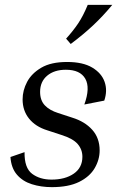

<svg xmlns="http://www.w3.org/2000/svg" viewBox="-20 -760 498 790"><path d="M193 10Q149 10 111 -2Q73 -14 49.5 -41.5Q26 -69 23 -114L81 -134Q80 -69 112 -45Q144 -21 192 -21Q248 -21 283.5 -45.5Q319 -70 319 -115Q319 -145 299.5 -167.5Q280 -190 232 -205L174 -224Q126 -239 99.5 -272Q73 -305 73 -351Q73 -388 91.5 -423Q110 -458 150 -481.5Q190 -505 256 -505Q321 -505 359.5 -482Q398 -459 410.5 -423Q423 -387 409 -346L327 -330Q352 -399 331 -436Q310 -473 251 -473Q203 -473 174 -448.5Q145 -424 145 -382Q145 -347 164.5 -326.5Q184 -306 219 -295L277 -276Q329 -260 359.5 -226Q390 -192 390 -141Q390 -103 369.5 -68Q349 -33 305.5 -11.5Q262 10 193 10ZM271 -579 252 -601Q281 -633 301.5 -663.5Q322 -694 341 -740H442Q404 -694 363.5 -656Q323 -618 271 -579Z"/></svg>

Font: Inria Serif
Style: Italic
Weight: 400
Italic angle: -10°
Designer: Black Foundry Team
Foundry: Black Foundry
Version: Version 1.000; ttfautohint (v1.8.3)